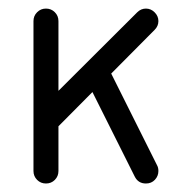

<svg xmlns="http://www.w3.org/2000/svg" viewBox="-20 -432 440 452"><path d="M352.9 -29.4Q352.9 -17.6 344.7 -8.8Q336.5 0 323.5 0Q305.3 0 297.1 -16.5L197.6 -215.3L117.6 -134.7V-29.4Q117.6 -17.1 109.1 -8.5Q100.6 0 88.2 0Q75.9 0 67.4 -8.5Q58.8 -17.1 58.8 -29.4V-382.4Q58.8 -394.7 67.4 -403.2Q75.9 -411.8 88.2 -411.8Q100.6 -411.8 109.1 -403.2Q117.6 -394.7 117.6 -382.4V-218.2L302.9 -402.9Q311.8 -411.8 323.5 -411.8Q335.3 -411.8 344.1 -402.9Q352.9 -394.1 352.9 -382.4Q352.9 -370.6 344.1 -361.8L241.8 -258.8L350 -42.4Q352.9 -37.1 352.9 -29.4Z"/></svg>

Font: OpenGost Type B TT
Style: Regular
Weight: 400
Version: Version 0.3